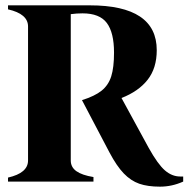

<svg xmlns="http://www.w3.org/2000/svg" viewBox="-20 -680 706 719"><path d="M666 -19V0Q624 19 579 19Q533 19 501.5 8Q470 -3 443.5 -30.5Q417 -58 390 -109L287 -305Q335 -320 360.5 -340.5Q386 -361 396.5 -394Q407 -427 407 -483Q407 -558 380 -594Q353 -630 289 -630Q267 -630 245 -627V-79Q245 -54 266 -39Q287 -24 330 -17V0H10V-15Q85 -32 85 -79V-581Q85 -628 10 -645V-660H316Q567 -660 567 -492Q567 -425 533 -381.5Q499 -338 435 -313L537 -126Q571 -65 597.5 -42Q624 -19 655 -19Z"/></svg>

Font: FFF_NEPSZA-BADSAG Bold
Style: Regular
Weight: 700
Designer: bBox Type GmbH
Foundry: bBox Type GmbH
Version: Version 0.002